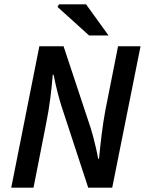

<svg xmlns="http://www.w3.org/2000/svg" viewBox="-20 -868 671 888"><path d="M32 0 162 -654H274L400 -274Q404 -262 410.5 -237.5Q417 -213 423.5 -185Q430 -157 434 -134H438Q443 -187 450 -244.5Q457 -302 467 -356L526 -654H630L499 0H388L264 -378Q258 -396 247 -438Q236 -480 228 -522H224Q220 -470 212.5 -412Q205 -354 194 -300L135 0ZM392 -704 246 -836 253 -848H378L482 -704Z"/></svg>

Font: Source Sans 3 Semibold
Style: Italic
Weight: 600
Italic angle: -11°
Designer: Paul D. Hunt
Foundry: Adobe
Version: Version 3.052;hotconv 1.1.0;makeotfexe 2.6.0